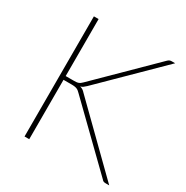

<svg xmlns="http://www.w3.org/2000/svg" viewBox="-162 -838 943 973"><g transform="rotate(30 310.0 -351.5)"><path d="M139 -369.5H184Q193.5 -369.5 200.2 -370Q207 -370.5 212.8 -372.5Q218.5 -374.5 223.2 -378Q228 -381.5 233.5 -387L543.5 -692.5Q549.5 -698.5 554.8 -700.8Q560 -703 567 -703H587L259.5 -380.5Q250.5 -372 244.2 -367.5Q238 -363 229 -360.5Q238.5 -358 245.5 -353.5Q252.5 -349 260 -340.5L607 0H587Q577.5 0 573 -2.2Q568.5 -4.5 564.5 -9.5L238.5 -327Q233 -332.5 228.5 -336.2Q224 -340 218.5 -342.5Q213 -345 205.2 -346.2Q197.5 -347.5 185.5 -347.5H139V0H111.5V-703H139Z"/></g></svg>

Font: Lato ExtraLight
Style: Regular
Weight: 275
Designer: Lukasz Dziedzic with Adam Twardoch and Botio Nikoltchev
Foundry: tyPoland Lukasz Dziedzic
Version: Version 2.015; 2015-08-06; http://www.latofonts.com/